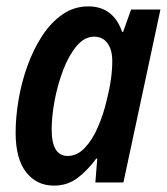

<svg xmlns="http://www.w3.org/2000/svg" viewBox="-20 -572 525 602"><path d="M149 10Q95 10 62 -32Q29 -74 29 -156Q29 -204 38 -258Q47 -312 65.5 -364Q84 -416 111.5 -458.5Q139 -501 175.5 -526.5Q212 -552 257 -552Q335 -552 363 -472H366L391 -542H483L367 0H279L285 -75H282Q254 -37 222.5 -13.5Q191 10 149 10ZM192 -83Q222 -83 246 -108.5Q270 -134 287 -173.5Q304 -213 314 -255Q324 -295 328 -324.5Q332 -354 332 -381Q332 -416 317 -436.5Q302 -457 275 -457Q245 -457 220.5 -428Q196 -399 178.5 -353.5Q161 -308 151.5 -258Q142 -208 142 -166Q142 -83 192 -83Z"/></svg>

Font: Noto Sans Condensed SemiBold
Style: Italic
Weight: 600
Width: 3
Italic angle: -12°
Designer: Monotype Design Team
Foundry: Monotype Imaging Inc.
Version: Version 2.013; ttfautohint (v1.8.4.7-5d5b)